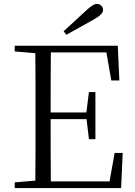

<svg xmlns="http://www.w3.org/2000/svg" viewBox="-20 -958 689 978"><path d="M304 -799 318 -781C363 -806 408 -831 453 -856C492 -878 505 -892 505 -908C505 -924 491 -938 474 -938C459 -938 444 -928 414 -900C380 -869 343 -834 304 -799ZM547 -548H588L580 -725H55V-696L160 -687C161 -590 161 -490 161 -390V-335C161 -235 161 -136 160 -38L55 -29V0H597L605 -179H564L538 -34H239C238 -132 238 -232 238 -351H421L433 -249H466V-489H433L420 -385H238C238 -494 238 -595 239 -691H522Z"/></svg>

Font: Noto Serif CJK SC Light
Style: Regular
Weight: 300
Designer: Ryoko NISHIZUKA 西塚涼子 (kana & ideographs); Frank Grießhammer (Latin, Greek & Cyrillic); Wenlong ZHANG 张文龙 (bopomofo); San
Foundry: Adobe
Version: Version 2.001;hotconv 1.1.0;makeotfexe 2.6.0